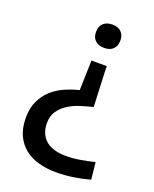

<svg xmlns="http://www.w3.org/2000/svg" viewBox="-141 -626 734 913"><g transform="rotate(20 226.5 -170.0)"><path d="M310 -334 318 -147Q285 -139 252.5 -128.5Q220 -118 194 -101Q168 -84 151.5 -59.5Q135 -35 135 0Q135 33 146.5 55.5Q158 78 176.5 91.5Q195 105 220 111Q245 117 272 117Q309 117 346.5 110.5Q384 104 416 96L425 182Q385 193 342 199.5Q299 206 254 206Q208 206 167.5 195Q127 184 97 160.5Q67 137 49.5 100Q32 63 32 10Q32 -39 49 -74.5Q66 -110 93.5 -135Q121 -160 156.5 -175.5Q192 -191 228 -200L232 -334V-351H310ZM268 -546Q297 -546 313 -530.5Q329 -515 329 -487Q329 -459 313 -443.5Q297 -428 268 -428Q239 -428 222.5 -443.5Q206 -459 206 -487Q206 -515 222.5 -530.5Q239 -546 268 -546Z"/></g></svg>

Font: Encode Sans Normal
Style: Medium
Weight: 500
Designer: Pablo Impallari, Andres Torresi
Foundry: Pablo Impallari, Andres Torresi
Version: Version 1.000; ttfautohint (v1.00) -l 8 -r 50 -G 200 -x 14 -